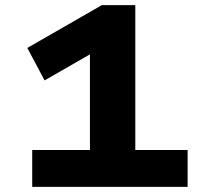

<svg xmlns="http://www.w3.org/2000/svg" viewBox="-20 -725 788 745"><path d="M105 0V-143H329V-566L409 -560L153 -413L86 -539L375 -705H505V-143H708V0Z"/></svg>

Font: Nunito Sans 7pt Expanded ExtraBold
Style: Regular
Weight: 800
Width: 7
Designer: Vernon Adams
Foundry: Vernon Adams
Version: Version 3.101;gftools[0.9.27]